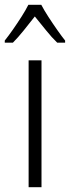

<svg xmlns="http://www.w3.org/2000/svg" viewBox="-46 -785 293 805"><path d="M128 0H74V-532H128ZM127 -765Q139 -742 157.5 -713.5Q176 -685 195 -658Q214 -631 227 -615V-606H194Q171 -628 147 -658Q123 -688 100 -716Q78 -688 53.5 -657.5Q29 -627 8 -606H-26V-615Q-10 -635 8.5 -661.5Q27 -688 44.5 -715.5Q62 -743 73 -765Z"/></svg>

Font: Noto Sans Devanagari UI Condensed Light
Style: Regular
Weight: 300
Width: 3
Designer: Jelle Bosma - Monotype Design Team
Foundry: Monotype Imaging Inc.
Version: Version 2.004; ttfautohint (v1.8.4.7-5d5b)